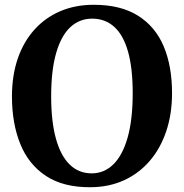

<svg xmlns="http://www.w3.org/2000/svg" viewBox="-20 -772 770 803"><path d="M359.5 11Q245.5 12 172.5 -36Q99.5 -84 64.8 -170Q30 -256 30 -368.5Q30 -456 54.2 -526.8Q78.5 -597.5 124 -648Q169.5 -698.5 232.2 -725.2Q295 -752 372 -752Q485 -752 557.5 -706.2Q630 -660.5 664.8 -577.8Q699.5 -495 699.5 -382.5Q699.5 -295 675.2 -223Q651 -151 606 -98.8Q561 -46.5 498.5 -18Q436 10.5 359.5 11ZM363.5 -47Q416 -47 454.5 -85Q493 -123 514 -197.5Q535 -272 535 -382Q535 -488 515.2 -557Q495.5 -626 457.5 -660Q419.5 -694 365.5 -694Q312.5 -694 274.2 -658.5Q236 -623 215 -550.8Q194 -478.5 194 -369Q194 -263.5 214 -191.8Q234 -120 271.8 -83.5Q309.5 -47 363.5 -47Z"/></svg>

Font: Merriweather 28pt
Style: Bold
Weight: 700
Version: Version 2.100